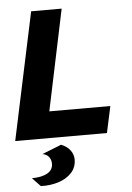

<svg xmlns="http://www.w3.org/2000/svg" viewBox="-83 -713 687 1003"><g transform="rotate(-5 260.0 -211.0)"><path d="M-23 0 119 -668H279L168 -139H488L458 0ZM90 246 47 201Q97 201 127.5 184.5Q158 168 158 134Q158 114 146.5 99Q135 84 113 80L214 40Q246 53 262 75Q278 97 278 123Q278 164 251.5 192.5Q225 221 182 234.5Q139 248 90 246Z"/></g></svg>

Font: Atkinson Hyperlegible
Style: Bold Italic
Weight: 700
Italic angle: -12°
Designer: Elliott Scott, Megan Eiswerth, Linus Boman, Theodore Petrosky
Foundry: Braille Institute
Version: Version 1.006; ttfautohint (v1.8.3)